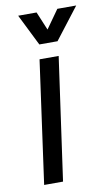

<svg xmlns="http://www.w3.org/2000/svg" viewBox="-84 -767 470 811"><g transform="rotate(-10 151.5 -361.5)"><path d="M38 0 111 -526H193L119 0ZM121 -588 54 -723H133L166 -644L222 -723H303L199 -588Z"/></g></svg>

Font: Archivo Narrow
Style: Italic
Weight: 400
Italic angle: -8°
Designer: Hector Gatti
Foundry: Omnibus-Type
Version: Version 3.002